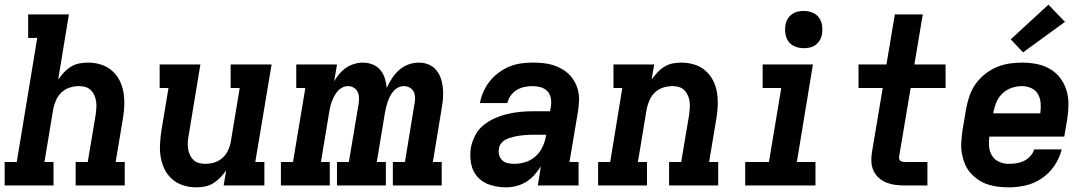

<svg xmlns="http://www.w3.org/2000/svg" viewBox="-24 -797 4694 825"><path d="M-4 0V-101H48L136 -634H97V-735H272L226 -455Q237 -471 250.5 -485.5Q264 -500 281 -510.5Q298 -521 317 -524.5Q336 -528 355 -528Q383 -528 410 -519.5Q437 -511 457 -493.5Q477 -476 489.5 -452Q502 -428 506.5 -400.5Q511 -373 510 -344.5Q509 -316 504 -287L473 -101H512V0H301V-101H353L387 -303Q389 -318 390 -332.5Q391 -347 389 -361Q387 -375 381.5 -387.5Q376 -400 366.5 -409.5Q357 -419 343.5 -423Q330 -427 316 -427Q296 -427 276.5 -421Q257 -415 241.5 -401Q226 -387 217.5 -368Q209 -349 205 -330L167 -101H206V0Z M819 8Q790 8 763.5 -0.5Q737 -9 716.5 -26.5Q696 -44 684 -68Q672 -92 667 -119.5Q662 -147 663.5 -175.5Q665 -204 669 -233L700 -419H662V-520H837L787 -217Q784 -202 783 -187.5Q782 -173 784 -159Q786 -145 791.5 -132.5Q797 -120 806.5 -110.5Q816 -101 829.5 -97Q843 -93 858 -93Q878 -93 897.5 -99Q917 -105 932.5 -119Q948 -133 956.5 -152Q965 -171 968 -190L1006 -419H967V-520H1143L1073 -101H1112V0H937L948 -65Q937 -49 923 -34.5Q909 -20 892 -9.5Q875 1 856 4.5Q837 8 819 8Z M1183 0V-101H1235L1288 -419H1249V-520H1424L1412 -448Q1422 -465 1434.5 -480Q1447 -495 1463.5 -506Q1480 -517 1498.5 -522.5Q1517 -528 1535 -528Q1535 -528 1535 -528Q1535 -528 1535 -528Q1557 -528 1577 -520Q1597 -512 1610 -496.5Q1623 -481 1629.5 -460.5Q1636 -440 1638 -419Q1647 -440 1660 -460Q1673 -480 1691 -496Q1709 -512 1731 -520Q1753 -528 1776 -528Q1798 -528 1817.5 -520Q1837 -512 1850 -496.5Q1863 -481 1870 -461Q1877 -441 1879 -419.5Q1881 -398 1879.5 -376Q1878 -354 1874 -332L1836 -101H1874V0H1664V-101H1716L1757 -351Q1760 -365 1759.5 -378.5Q1759 -392 1753.5 -403Q1748 -414 1736.5 -420.5Q1725 -427 1711 -427Q1699 -427 1687 -421Q1675 -415 1666.5 -405Q1658 -395 1652 -383.5Q1646 -372 1642 -360Q1638 -348 1635 -336Q1632 -324 1630 -312L1595 -101H1634V0H1424V-101H1475L1517 -351Q1519 -365 1518.5 -378.5Q1518 -392 1512.5 -403Q1507 -414 1495.5 -420.5Q1484 -427 1471 -427Q1459 -427 1447 -421Q1435 -415 1426.5 -405Q1418 -395 1412 -383.5Q1406 -372 1401.5 -360Q1397 -348 1394.5 -336Q1392 -324 1390 -312L1355 -101H1393V0Z M2150 8Q2116 8 2083.5 -2Q2051 -12 2029 -35.5Q2007 -59 2000.5 -93Q1994 -127 1999 -161Q2004 -188 2017.5 -214.5Q2031 -241 2054 -259.5Q2077 -278 2103.5 -289.5Q2130 -301 2158 -307.5Q2186 -314 2213 -316.5Q2240 -319 2268 -319H2339L2343 -338Q2346 -356 2343 -374Q2340 -392 2328.5 -404.5Q2317 -417 2300 -422Q2283 -427 2265 -427Q2248 -427 2230.5 -423.5Q2213 -420 2197.5 -411Q2182 -402 2171 -387Q2160 -372 2156 -354H2038Q2043 -380 2053.5 -403.5Q2064 -427 2080.5 -448Q2097 -469 2119 -485Q2141 -501 2165 -511Q2189 -521 2214.5 -524.5Q2240 -528 2264 -528Q2286 -528 2308 -526Q2330 -524 2350 -518Q2370 -512 2388 -502Q2406 -492 2420.5 -478Q2435 -464 2445 -446Q2455 -428 2460 -407Q2465 -386 2464 -364.5Q2463 -343 2460 -321L2423 -101H2462V0H2287L2300 -82Q2288 -63 2272 -45Q2256 -27 2236 -15Q2216 -3 2194 2.5Q2172 8 2150 8ZM2185 -93Q2209 -93 2233.5 -100.5Q2258 -108 2277 -125Q2296 -142 2307 -165.5Q2318 -189 2322 -213L2323 -218H2268Q2257 -218 2246.5 -217.5Q2236 -217 2225.5 -216Q2215 -215 2204.5 -213.5Q2194 -212 2184 -209.5Q2174 -207 2163.5 -203.5Q2153 -200 2143.5 -194Q2134 -188 2127.5 -178.5Q2121 -169 2120 -158Q2117 -144 2121 -130.5Q2125 -117 2134.5 -108Q2144 -99 2157.5 -96Q2171 -93 2185 -93Z M2546 0V-101H2598L2650 -419H2612V-520H2787L2776 -455Q2787 -471 2800.5 -485.5Q2814 -500 2831 -510.5Q2848 -521 2867 -524.5Q2886 -528 2905 -528Q2933 -528 2960 -519.5Q2987 -511 3007 -493.5Q3027 -476 3039.5 -452Q3052 -428 3056.5 -400.5Q3061 -373 3060 -344.5Q3059 -316 3054 -287L3023 -101H3062V0H2851V-101H2903L2937 -303Q2939 -318 2940 -332.5Q2941 -347 2939 -361Q2937 -375 2931.5 -387.5Q2926 -400 2916.5 -409.5Q2907 -419 2893.5 -423Q2880 -427 2866 -427Q2846 -427 2826.5 -421Q2807 -415 2791.5 -401Q2776 -387 2767.5 -368Q2759 -349 2755 -330L2717 -101H2756V0Z M3178 0V-101H3280L3333 -419H3253V-520H3469L3400 -101H3480V0ZM3430 -590Q3410 -590 3392.5 -597Q3375 -604 3364.5 -618Q3354 -632 3351 -651Q3348 -670 3351 -689Q3353 -703 3360 -715Q3367 -727 3378.5 -735.5Q3390 -744 3403 -747Q3416 -750 3430 -750Q3449 -750 3466.5 -743Q3484 -736 3494.5 -722Q3505 -708 3508 -689Q3511 -670 3508 -651Q3506 -637 3499 -625Q3492 -613 3481 -604.5Q3470 -596 3456.5 -593Q3443 -590 3430 -590Z M3864 0Q3844 0 3824 -2.5Q3804 -5 3786 -12Q3768 -19 3753.5 -31.5Q3739 -44 3730.5 -61Q3722 -78 3720.5 -98Q3719 -118 3722 -139L3769 -419H3665V-520H3785L3821 -735H3941L3905 -520H4039V-419H3889L3839 -122Q3839 -117 3840.5 -112.5Q3842 -108 3845.5 -105.5Q3849 -103 3854 -102Q3859 -101 3864 -101H3961V0Z M4311 8Q4287 8 4263 5Q4239 2 4217.5 -5.5Q4196 -13 4177.5 -26Q4159 -39 4144.5 -56Q4130 -73 4121.5 -94Q4113 -115 4109 -138Q4105 -161 4106.5 -185Q4108 -209 4111 -233L4128 -333Q4133 -360 4142.5 -387Q4152 -414 4169 -437.5Q4186 -461 4209.5 -479.5Q4233 -498 4259.5 -509Q4286 -520 4313.5 -524Q4341 -528 4368 -528Q4400 -528 4430.5 -522Q4461 -516 4487 -501Q4513 -486 4531 -462.5Q4549 -439 4558 -410.5Q4567 -382 4567 -350.5Q4567 -319 4562 -287L4549 -210H4227Q4224 -188 4226 -166.5Q4228 -145 4239 -127.5Q4250 -110 4269.5 -101.5Q4289 -93 4311 -93Q4327 -93 4343.5 -95.5Q4360 -98 4375.5 -105.5Q4391 -113 4403 -126Q4415 -139 4420 -155H4538Q4529 -118 4507 -85.5Q4485 -53 4453 -31Q4421 -9 4384 -0.5Q4347 8 4311 8ZM4244 -310H4446Q4449 -332 4447.5 -353.5Q4446 -375 4436 -392.5Q4426 -410 4407 -418.5Q4388 -427 4366 -427Q4345 -427 4323 -419.5Q4301 -412 4284 -396Q4267 -380 4258 -359Q4249 -338 4245 -317ZM4372 -572 4319 -628 4481 -777 4552 -703Z"/></svg>

Font: Iosevka Etoile Oblique
Style: Bold
Weight: 700
Italic angle: -9°
Designer: Belleve Invis
Foundry: Belleve Invis
Version: Version 15.5.2; ttfautohint (v1.8.4)